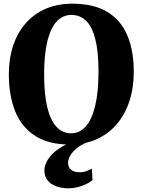

<svg xmlns="http://www.w3.org/2000/svg" viewBox="-20 -773 774 1042"><path d="M362.5 11.5Q244.5 12 170.5 -35.8Q96.5 -83.5 62.2 -169.5Q28 -255.5 28 -369Q28 -456 51.8 -526.5Q75.5 -597 120.5 -647.8Q165.5 -698.5 229.2 -725.8Q293 -753 373.5 -753Q491 -752.5 564.5 -707Q638 -661.5 672 -578.8Q706 -496 706 -384Q706 -297 682.5 -224.8Q659 -152.5 614.2 -99.8Q569.5 -47 505.8 -18Q442 11 362.5 11.5ZM366.5 -49.5Q412.5 -49.5 445.8 -87.2Q479 -125 496.8 -199.8Q514.5 -274.5 514.5 -383.5Q514.5 -492.5 497.2 -560.5Q480 -628.5 447.2 -660.2Q414.5 -692 367.5 -692Q321 -692 288 -657Q255 -622 237.2 -550.2Q219.5 -478.5 219.5 -369.5Q219.5 -261 236.8 -190Q254 -119 287 -84.2Q320 -49.5 366.5 -49.5ZM348.5 249Q318.5 249 288.8 239.2Q259 229.5 240 208Q221 186.5 221 152Q221 124 238.8 94.8Q256.5 65.5 290 40.5Q323.5 15.5 369 -1L402 -5L454 -1Q419.5 12.5 396.2 31.8Q373 51 361.2 71.2Q349.5 91.5 349.5 110Q349.5 135 366.2 148.5Q383 162 412 162Q433.5 162 448.5 155.8Q463.5 149.5 478.5 143L482 204.5Q462 222 425 235.5Q388 249 348.5 249Z"/></svg>

Font: Merriweather 36pt Black
Style: Regular
Weight: 900
Version: Version 2.100